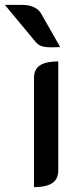

<svg xmlns="http://www.w3.org/2000/svg" viewBox="-74 -762 326 791"><path d="M66 -441Q66 -477 91 -493Q116 -509 166 -509V-59Q166 -24 141 -7.5Q116 9 66 9ZM139 -567Q111 -567 97 -572Q83 -577 72 -590L-54 -742H14Q75 -742 96 -705L174 -568Q160 -567 139 -567Z"/></svg>

Font: K2D Medium
Style: Regular
Weight: 500
Designer: Katatrad Aksorn Co.,Ltd.
Foundry: Cadson Demak Co.,Ltd.
Version: Version 1.000; ttfautohint (v1.6)